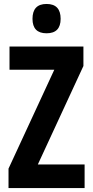

<svg xmlns="http://www.w3.org/2000/svg" viewBox="-20 -949 468 969"><path d="M407 0H23V-98L254 -597H28V-714H401V-616L171 -119H407ZM215 -929Q286 -929 286 -854Q286 -781 215 -781Q144 -781 144 -854Q144 -929 215 -929Z"/></svg>

Font: Noto Sans Lao UI ExtCond
Style: Bold
Weight: 700
Width: 2
Designer: Monotype Design Team
Foundry: Monotype Imaging Inc.
Version: Version 2.000; ttfautohint (v1.8.4.7-5d5b)